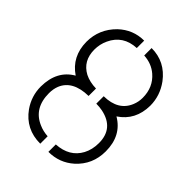

<svg xmlns="http://www.w3.org/2000/svg" viewBox="-196 -788 894 894"><g transform="rotate(45 251.5 -341.0)"><path d="M224.6 0Q128.9 0 74.2 -76.2Q38.1 -127.9 38.1 -190.4Q39.1 -295.9 117.2 -340.8Q42 -391.6 41 -487.3Q41 -571.3 101.6 -630.9Q155.3 -681.6 227.5 -681.6V-632.8Q141.6 -628.9 107.4 -554.7Q92.8 -523.4 92.8 -488.3Q92.8 -414.1 153.3 -381.8Q184.6 -366.2 226.6 -365.2V-316.4Q124 -314.5 95.7 -245.1Q86.9 -222.7 86.9 -195.3Q86.9 -96.7 167 -62.5Q193.4 -50.8 224.6 -48.8ZM278.3 0V-48.8Q363.3 -53.7 398.4 -119.1Q416 -152.3 416 -195.3Q416 -292 318.4 -312.5Q297.9 -316.4 277.3 -316.4V-365.2Q372.1 -366.2 401.4 -438.5Q411.1 -461.9 411.1 -488.3Q411.1 -557.6 362.3 -599.6Q327.1 -629.9 276.4 -632.8V-681.6Q366.2 -681.6 421.9 -607.4Q461.9 -552.7 461.9 -487.3Q460.9 -390.6 385.7 -340.8Q465.8 -293.9 465.8 -190.4Q465.8 -103.5 403.3 -46.9Q350.6 0 278.3 0Z"/></g></svg>

Font: Post No Bills Jaffna
Style: Regular
Weight: 400
Designer: Kosala Senevirathne, Siva Puranthara, Lasantha Premarathna, Tharique Azeez
Foundry: Mooniak
Version: Version 1.220 ; ttfautohint (v1.6)